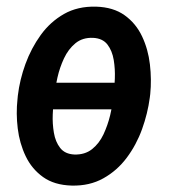

<svg xmlns="http://www.w3.org/2000/svg" viewBox="-20 -559 521 589"><path d="M365.7 -305.2 351.1 -223.6H100.6L115.2 -305.2ZM33.7 -254.9 34.7 -265.6Q40.5 -314.5 58.1 -362.8Q75.7 -411.1 105 -451.7Q134.3 -492.2 176.3 -516.1Q218.3 -540 274.4 -538.6Q327.6 -537.1 362.3 -512.2Q397 -487.3 415.8 -447.5Q434.6 -407.7 439.9 -361.3Q445.3 -314.9 440.9 -270.5L439.5 -259.3Q433.1 -210.9 415.8 -162.8Q398.4 -114.7 368.9 -75.2Q339.4 -35.6 297.1 -12Q254.9 11.7 199.7 10.3Q146.5 8.8 112.1 -15.9Q77.6 -40.5 58.8 -79.8Q40 -119.1 34.4 -165Q28.8 -210.9 33.7 -254.9ZM146 -266.1 145 -255.4Q143.1 -235.8 141.8 -207.8Q140.6 -179.7 145.3 -151.9Q149.9 -124 164.6 -105.2Q179.2 -86.4 208 -85Q240.2 -84 262.2 -101.3Q284.2 -118.7 297.4 -146.7Q310.5 -174.8 317.9 -205.3Q325.2 -235.8 328.1 -259.3L329.1 -270Q331.1 -289.6 332.3 -318.1Q333.5 -346.7 328.9 -375Q324.2 -403.3 309.6 -422.4Q294.9 -441.4 265.6 -442.9Q233.4 -444.3 211.4 -426.3Q189.5 -408.2 176.3 -379.9Q163.1 -351.6 156.2 -321Q149.4 -290.5 146 -266.1Z"/></svg>

Font: Roboto Condensed Medium
Style: Italic
Weight: 500
Italic angle: -12°
Designer: Christian Robertson
Foundry: Google
Version: Version 3.0; 2020